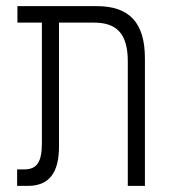

<svg xmlns="http://www.w3.org/2000/svg" viewBox="-20 -608 564 628"><path d="M36 0H71C140 0 173 -42 173 -129V-534H287C360 -534 398 -500 398 -407V0H454V-417C454 -534 403 -588 296 -588H37V-534H117V-140C117 -80 102 -54 60 -54H36Z"/></svg>

Font: Noto Sans Hebrew Condensed Light
Style: Regular
Weight: 300
Width: 3
Designer: Monotype Design Team
Foundry: Monotype Imaging Inc.
Version: Version 2.004